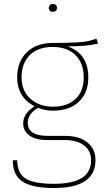

<svg xmlns="http://www.w3.org/2000/svg" viewBox="-20 -744 535 961"><path d="M244 -724Q265 -724 265 -704Q265 -685 244 -685Q235 -685 229.5 -690.5Q224 -696 224 -704Q224 -712 229.5 -718Q235 -724 244 -724ZM463 -550 471 -526Q417 -512 318 -512Q422 -476 422 -356Q422 -279 374.5 -234.5Q327 -190 245 -190Q208 -190 171 -204Q119 -175 119 -129Q119 -64 218 -64H305Q377 -64 417.5 -31Q458 2 458 57Q458 197 251 197Q142 197 93 165Q44 133 44 58H66Q67 124 108.5 150Q150 176 251 176Q436 176 436 58Q436 11 401 -16Q366 -43 304 -43H216Q158 -43 127 -66Q96 -89 96 -126Q96 -176 153 -212Q66 -257 66 -358Q66 -435 114 -482Q162 -529 243 -529Q314 -529 358.5 -531.5Q403 -534 420 -538Q437 -542 463 -550ZM244 -509Q169 -509 128.5 -467.5Q88 -426 88 -358Q88 -288 133 -249Q178 -210 245 -210Q317 -210 358 -248.5Q399 -287 399 -356Q399 -428 357.5 -468.5Q316 -509 244 -509Z"/></svg>

Font: FiraGO Thin
Style: Regular
Weight: 100
Designer: bBox Type
Foundry: bBox Type GmbH
Version: Version 1.001;PS 001.001;hotconv 1.0.88;makeotf.lib2.5.64775